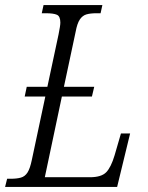

<svg xmlns="http://www.w3.org/2000/svg" viewBox="-39 -734 580 754"><path d="M-19 0 -11 -32H3Q27 -32 43 -36.5Q59 -41 69 -56.5Q79 -72 86 -106L139 -355H58L66 -393H147L191 -599Q194 -614 196 -626.5Q198 -639 198 -645Q198 -670 184.5 -676Q171 -682 141 -682H125L132 -714H363L356 -682H340Q316 -682 300.5 -677.5Q285 -673 274.5 -657.5Q264 -642 258 -609L212 -393H331L322 -355H204L137 -38H314Q359 -38 378 -57.5Q397 -77 411 -124L436 -210H472L421 0Z"/></svg>

Font: Noto Serif Condensed Light
Style: Italic
Weight: 300
Width: 3
Italic angle: -12°
Designer: Monotype Design Team
Foundry: Monotype Imaging Inc.
Version: Version 2.014; ttfautohint (v1.8.4.7-5d5b)